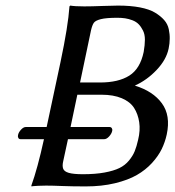

<svg xmlns="http://www.w3.org/2000/svg" viewBox="-20 -668 631 691"><path d="M307.6 -559.1 268.1 -371.1H339.8Q406.2 -371.1 445.3 -395.8Q484.4 -420.4 497.1 -481Q501.5 -506.3 501.5 -525.4Q501.5 -544.4 494.6 -558.1Q487.8 -571.8 479 -580.8Q470.2 -589.8 456.8 -595Q443.4 -600.1 430.4 -602.1Q417.5 -604 402.3 -604Q362.3 -604 343 -599.1Q323.7 -594.2 317.9 -586.2Q312 -578.1 307.6 -559.1ZM283.2 -645Q308.6 -645 348.6 -646.5Q388.7 -647.9 404.8 -647.9Q449.7 -647.9 483.6 -641.4Q517.6 -634.8 537.8 -622.6Q558.1 -610.4 570.8 -595.9Q583.5 -581.5 587.4 -563Q591.3 -544.4 590.8 -528.3Q590.8 -511.7 586.9 -493.2Q578.6 -453.1 543.7 -416.3Q508.8 -379.4 465.3 -359.9Q530.8 -339.8 562.7 -296.1Q594.7 -252.4 580.1 -184.1Q574.2 -156.7 562 -131.6Q549.8 -106.4 526.9 -81.3Q503.9 -56.2 472.4 -38.1Q440.9 -20 393.6 -8.5Q346.2 2.9 288.6 2.9Q240.2 2.9 205.1 1.5Q169.9 0 146 0Q130.4 0 117.2 0.7Q104 1.5 98.6 2L93.3 2.9L92.8 0Q115.2 -62 138.2 -167H54.7Q48.3 -167 45.9 -171.6Q43.5 -176.3 44.9 -182.1Q46.9 -191.9 55.7 -201.4Q64.5 -210.9 72.8 -210.9H147.9L197.8 -444.8Q225.1 -573.7 230 -645L232.9 -647.9Q249 -645 283.2 -645ZM233.9 -210.9H374Q379.9 -210.9 382.6 -206.3Q385.3 -201.7 383.8 -196.8Q381.8 -187 372.8 -177Q363.8 -167 354.5 -167H224.6L207.5 -87.9Q203.6 -71.3 207.3 -61Q210.9 -50.8 227.5 -45.9Q244.1 -41 278.8 -41Q323.2 -41 356.2 -47.1Q389.2 -53.2 409.7 -63.2Q430.2 -73.2 444.1 -90.1Q458 -106.9 464.8 -123.8Q471.7 -140.6 477.1 -165Q485.4 -198.7 481 -228.3Q476.6 -257.8 462.4 -279.8Q448.2 -301.8 418.2 -314.5Q388.2 -327.1 345.7 -327.1H258.3Z"/></svg>

Font: Linux Biolinum G
Style: Italic
Weight: 400
Italic angle: -12°
Designer: Philipp H. Poll
Foundry: Philipp H. Poll
Version: Version 0.5.1